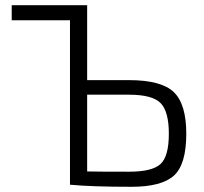

<svg xmlns="http://www.w3.org/2000/svg" viewBox="-20 -710 786 738"><path d="M315 -402H476Q600 -402 648 -356Q696 -310 696 -196Q696 -78 648.5 -35Q601 8 485 8Q334 8 249 0V-632H25V-690H315ZM315 -346V-51Q354 -50 476 -50Q565 -50 597 -79.5Q629 -109 629 -196Q629 -281 597.5 -313.5Q566 -346 476 -346Z"/></svg>

Font: Exo 2.0 Light
Style: Regular
Weight: 300
Designer: Natanael Gama
Version: Version 1.001;PS 001.001;hotconv 1.0.70;makeotf.lib2.5.58329